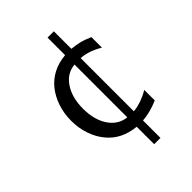

<svg xmlns="http://www.w3.org/2000/svg" viewBox="-241 -815 1085 1085"><g transform="rotate(-45 301.0 -273.0)"><path d="M340.8 13.2Q286.1 7.8 243.2 -13.4Q200.2 -34.7 168 -74.2Q137.2 -111.8 119.9 -162.8Q102.5 -213.9 102.5 -272.5Q102.5 -332 120.4 -383.5Q138.2 -435.1 168.5 -472.2Q198.2 -508.8 240.7 -531.2Q283.2 -553.7 340.8 -559.1V-699.2H391.1V-559.1Q420.9 -556.6 450.9 -549.6Q481 -542.5 518.1 -525.9V-441.9Q486.8 -460.4 453.6 -472.2Q436.5 -478 421.4 -481Q406.2 -483.9 391.1 -484.9V-60.1Q406.7 -61 422.4 -64.7Q438 -68.4 454.1 -73.7Q469.2 -79.1 485.8 -86.7Q502.4 -94.2 518.1 -104V-20Q495.6 -10.3 480.7 -5.4Q465.8 -0.5 450.7 3.4Q418 11.7 391.1 13.2V152.8H340.8ZM340.8 -483.9Q275.9 -478 237.3 -420.4Q198.2 -362.3 198.2 -272.9Q198.2 -184.1 237.3 -126Q276.9 -68.4 340.8 -62Z"/></g></svg>

Font: Vazir Code Hack
Style: Code-Hack
Weight: 400
Foundry: DejaVu fonts team - Redesigned by Saber Rastikerdar
Version: Version 1.1.2